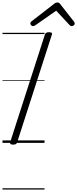

<svg xmlns="http://www.w3.org/2000/svg" viewBox="-20 -1149 621 1544"><path d="M85 14Q71 14 65 9.5Q59 5 62 -6L341 -871Q345 -881 352 -885.5Q359 -890 374 -890Q389 -890 395 -885.5Q401 -881 397 -870L118 -5Q115 5 108 9.5Q101 14 85 14ZM245 -939Q237 -939 230.5 -946Q224 -953 224 -961Q224 -967 226.5 -970Q229 -973 233 -977L411 -1115Q420 -1123 427 -1126Q434 -1129 442 -1129Q449 -1129 455 -1125.5Q461 -1122 466 -1114L575 -975Q578 -971 579.5 -967Q581 -963 581 -959Q581 -951 572.5 -945Q564 -939 557 -939Q551 -939 546.5 -941.5Q542 -944 538 -949L432 -1063L267 -948Q260 -943 255.5 -941Q251 -939 245 -939ZM0 365H338V375H0ZM0 -20H338V0H0ZM0 -505H338V-500H0ZM0 -885H338V-875H0Z"/></svg>

Font: Playwrite DK Loopet Guides
Style: Regular
Weight: 400
Designer: Veronika Burian, José Scaglione
Foundry: TypeTogether
Version: Version 1.003